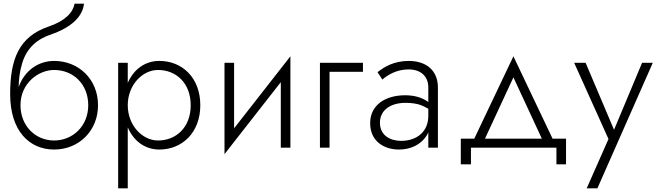

<svg xmlns="http://www.w3.org/2000/svg" viewBox="-20 -800 3566 1040"><path d="M35 -290C35 -91 139 10 273 10C408 10 511 -92 511 -230C511 -369 408 -470 273 -470C189 -470 114 -419 82 -331C81 -330 81 -330 81 -330C82 -372 87 -411 97 -446C117 -525 167 -584 256 -613C359 -649 427 -705 435 -780H384C375 -732 334 -687 243 -656C81 -601 35 -477 35 -290ZM273 -421C378 -421 458 -343 458 -230C458 -118 375 -39 273 -39C172 -39 91 -118 91 -230C91 -352 191 -421 273 -421Z M672 220V-109L673 -108C705 -35 766 10 843 10C967 10 1065 -82 1065 -230C1065 -379 967 -470 843 -470C766 -470 705 -425 673 -353C672 -352 672 -352 672 -352V-460H620V220ZM1013 -230C1013 -109 933 -39 836 -39C751 -39 672 -121 672 -230C672 -339 751 -421 836 -421C933 -421 1013 -351 1013 -230Z M1248 -460H1196V35L1501 -355V0H1553V-495L1248 -105Z M1713 -460V0H1765V-411H1946V-460Z M2051 -369C2079 -393 2127 -424 2193 -424C2257 -424 2300 -389 2300 -326V-247C2298 -248 2296 -250 2295 -251C2270 -268 2231 -284 2175 -284C2067 -284 1985 -231 1985 -133C1985 -35 2060 10 2141 10C2206 10 2259 -17 2290 -64C2294 -70 2297 -76 2300 -83V0H2352V-326C2352 -415 2293 -470 2193 -470C2114 -470 2060 -437 2025 -409ZM2038 -135C2038 -205 2097 -243 2177 -243C2208 -243 2236 -239 2259 -231C2274 -225 2287 -218 2300 -211V-172C2300 -87 2238 -37 2153 -37C2093 -37 2038 -67 2038 -135Z M2994 0V90H3046V-49H2973L2761 -495L2549 -49H2476V90H2531V0ZM2761 -381 2915 -49H2607Z M3516 -460H3458L3306 -97L3152 -460H3090L3276 -47L3158 220H3216Z"/></svg>

Font: Jost Light
Style: Regular
Weight: 300
Version: Version 3.710